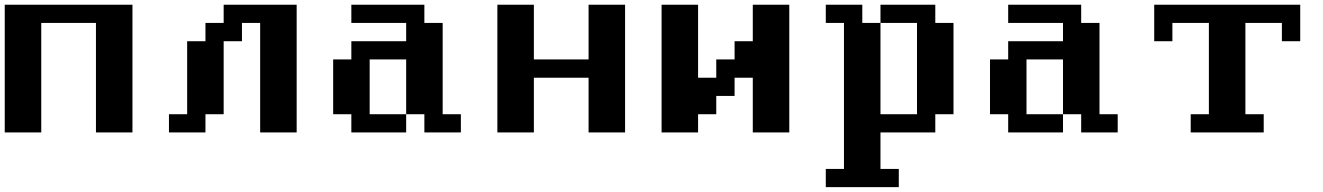

<svg xmlns="http://www.w3.org/2000/svg" viewBox="-20 -558 5575 809"><path d="M0 0V-538.1H538.1V0H384.3V-461.4H153.8V0Z M691.9 0V-76.7H768.6V-384.3H845.7V-461.4H922.4V-538.1H1230V0H1076.2V-461.4H999.5V-384.3H922.4V-76.7H845.7V0Z M1460.4 0V-76.7H1383.8V-307.6H1460.4V-384.3H1691.4V-461.4H1460.4V-538.1H1768.1V-461.4H1845.2V-76.7H1921.9V0H1768.1V-76.7H1691.4V-307.6H1537.6V-76.7H1691.4V0Z M2075.7 0V-538.1H2229.5V-307.6H2460V-538.1H2613.8V0H2460V-230.5H2229.5V0Z M2767.6 0V-538.1H2921.4V-230.5H2998V-307.6H3075.2V-384.3H3151.9V-538.1H3305.7V0H3151.9V-230.5H3075.2V-153.8H2998V-76.7H2921.4V0Z M3459.5 230.5V153.8H3536.1V-461.4H3459.5V-538.1H3613.3V-461.4H3689.9V-76.7H3843.8V-461.4H3689.9V-538.1H3920.9V-461.4H3997.6V-76.7H3920.9V0H3689.9V153.8H3767.1V230.5Z M4228 0V-76.7H4151.4V-307.6H4228V-384.3H4459V-461.4H4228V-538.1H4535.6V-461.4H4612.8V-76.7H4689.5V0H4535.6V-76.7H4459V-307.6H4305.2V-76.7H4459V0Z M4997.1 0V-76.7H5073.7V-461.4H4919.9V-384.3H4843.3V-538.1H5458.5V-384.3H5381.3V-461.4H5227.5V-76.7H5304.7V0Z"/></svg>

Font: Good Old DOS
Style: Regular
Weight: 400
Designer: Vasily Draigo
Foundry: Vasily Draigo
Version: 1.0